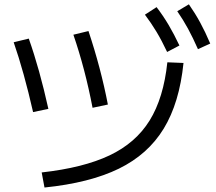

<svg xmlns="http://www.w3.org/2000/svg" viewBox="-20 -838 978 870"><path d="M738.3 -555.7 811.5 -552.7Q793 -371.6 721.7 -254.9Q650.4 -138.2 518.6 -73.7Q386.7 -9.3 181.6 11.7L168.9 -56.6Q357.4 -77.6 476.1 -133.8Q594.7 -189.9 658 -292Q721.2 -394 738.3 -555.7ZM42 -646.5 110.4 -663.1Q159.2 -525.4 199.2 -344.7L129.9 -330.1Q88.4 -512.7 42 -646.5ZM312.5 -680.7 380.9 -697.3Q437 -529.3 468.8 -364.3L399.4 -349.6Q365.7 -525.9 312.5 -680.7ZM636.7 -771.5 689.5 -805.7Q719.7 -766.1 744.4 -724.4Q769 -682.6 793 -631.8L737.3 -602.5Q712.9 -654.3 689 -694.1Q665 -733.9 636.7 -771.5ZM783.2 -787.1 835.9 -818.4Q864.3 -777.8 887.2 -735.6Q910.2 -693.4 932.6 -640.6L877 -615.2Q854 -667.5 831.8 -708.3Q809.6 -749 783.2 -787.1Z"/></svg>

Font: Pretendard
Style: Regular
Weight: 400
Designer: Base glyphs from Inter by Rasmus Andersson; Hangeul glyphs from Noto Sans CJK(Source Han Sans) by Jang Soo-young and Kan
Foundry: Kil Hyung-jin
Version: Version 1.309